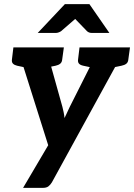

<svg xmlns="http://www.w3.org/2000/svg" viewBox="-20 -744 651 932"><path d="M92 168 214 -39 64 -514H176Q191 -514 198.5 -507Q206 -500 209 -490L283 -225Q286 -213 289 -199Q292 -185 293 -171Q296 -177 301 -187.5Q306 -198 311 -209Q316 -220 319 -226L452 -490Q457 -500 467.5 -507Q478 -514 489 -514H591L232 141Q224 154 214.5 161Q205 168 187 168ZM157 -481 161 -514H235L231 -481ZM433 -481 437 -514H512L508 -481ZM144 -514 119 -413 63 -425Q50 -428 43 -435Q36 -442 38 -456L45 -514ZM290 -514 282 -456Q281 -442 272.5 -435Q264 -428 250 -425L191 -413V-514ZM465 -514 440 -413 384 -425Q370 -428 363.5 -435Q357 -442 359 -456L366 -514ZM611 -514 603 -456Q602 -442 593.5 -435Q585 -428 570 -425L512 -413L511 -514ZM163 -584 295 -724H414L511 -584H427Q411 -584 402 -593L345 -652L277 -593Q273 -590 265.5 -587Q258 -584 250 -584Z"/></svg>

Font: Aleo
Style: Bold Italic
Weight: 700
Italic angle: -7°
Version: Version 2.001;gftools[0.9.29]